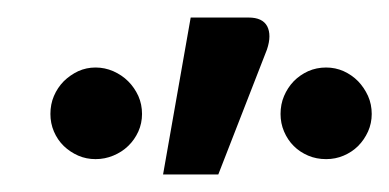

<svg xmlns="http://www.w3.org/2000/svg" viewBox="-20 -775 444 219"><path d="M166 -576H229L284.5 -718.5C288.2 -729.5 288.2 -738.3 284.8 -745C281.2 -751.7 274.2 -755 263.5 -755H197.5ZM142 -645C142 -652.3 140.6 -659.2 137.8 -665.5C134.9 -671.8 131.1 -677.4 126.2 -682.3C121.4 -687.1 115.7 -690.9 109.2 -693.8C102.7 -696.6 96 -698 89 -698C82 -698 75.4 -696.6 69.2 -693.8C63.1 -690.9 57.6 -687.1 52.7 -682.3C47.9 -677.4 44.2 -671.8 41.5 -665.5C38.8 -659.2 37.5 -652.3 37.5 -645C37.5 -638 38.8 -631.3 41.5 -625C44.2 -618.7 47.9 -613.2 52.7 -608.5C57.6 -603.8 63.1 -600.2 69.2 -597.5C75.4 -594.8 82 -593.5 89 -593.5C96 -593.5 102.7 -594.8 109.2 -597.5C115.7 -600.2 121.4 -603.8 126.2 -608.5C131.1 -613.2 134.9 -618.7 137.8 -625C140.6 -631.3 142 -638 142 -645ZM404 -645C404 -652.3 402.6 -659.2 399.8 -665.5C396.9 -671.8 393.2 -677.4 388.5 -682.3C383.8 -687.1 378.3 -690.9 372 -693.8C365.7 -696.6 359 -698 352 -698C344.7 -698 337.8 -696.6 331.5 -693.8C325.2 -690.9 319.7 -687.1 315 -682.3C310.3 -677.4 306.7 -671.8 304 -665.5C301.3 -659.2 300 -652.3 300 -645C300 -638 301.3 -631.3 304 -625C306.7 -618.7 310.3 -613.2 315 -608.5C319.7 -603.8 325.2 -600.2 331.5 -597.5C337.8 -594.8 344.7 -593.5 352 -593.5C359 -593.5 365.7 -594.8 372 -597.5C378.3 -600.2 383.8 -603.8 388.5 -608.5C393.2 -613.2 396.9 -618.7 399.8 -625C402.6 -631.3 404 -638 404 -645Z"/></svg>

Font: Lato Semibold
Style: Regular
Weight: 600
Designer: Lukasz Dziedzic
Foundry: tyPoland Lukasz Dziedzic
Version: Version 2.006; 2014-01-15